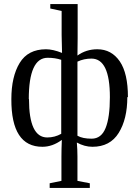

<svg xmlns="http://www.w3.org/2000/svg" viewBox="-20 -714 687 947"><path d="M611 -235H608Q608 -127 565.5 -58.5Q523 10 436 10Q397 10 359 -11Q362 24 362 58V178L423 190V213H225V190L283 178V59Q283 22 285 -24Q239 10 189 10Q35 10 36 -225Q36 -336 77 -403.5Q118 -471 207 -471Q241 -471 286 -453L284 -541V-660L228 -672V-694H363V-526L362 -440Q405 -471 460 -471Q530 -471 571 -411Q611 -352 611 -235ZM122 -225H123Q123 -36 213 -36Q250 -36 282 -54V-419Q252 -429 215 -429Q122 -429 122 -225ZM362 -45 363 -44Q388 -30 432 -30Q480 -30 501 -83Q522 -135 522 -235Q522 -425 431 -425Q394 -425 362 -410Z"/></svg>

Font: Libra Serif Modern
Style: Regular
Weight: 400
Designer: Stefan Peev, Context Ltd
Foundry: Stefan Peev, Context Ltd
Version: Version 1.000